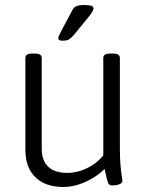

<svg xmlns="http://www.w3.org/2000/svg" viewBox="-20 -738 597 764"><path d="M232 6Q160 6 120.5 -33Q81 -72 81 -142V-507Q81 -516 87.5 -520.5Q94 -525 110 -525H117Q133 -525 139.5 -520.5Q146 -516 146 -507V-147Q146 -99 172 -74.5Q198 -50 248 -50Q274 -50 300.5 -58.5Q327 -67 351 -83Q375 -99 391 -120V-507Q391 -516 397.5 -520.5Q404 -525 421 -525H427Q444 -525 450.5 -520.5Q457 -516 457 -507V-150Q457 -108 459.5 -80.5Q462 -53 464.5 -38Q467 -23 467 -17Q467 -13 463 -9.5Q459 -6 453 -4Q447 -2 440 -1Q433 0 427 0Q418 0 413.5 -5Q409 -10 405.5 -25Q402 -40 396 -66Q378 -47 351 -30.5Q324 -14 293.5 -4Q263 6 232 6ZM228 -576Q220 -576 216 -578.5Q212 -581 212 -586Q212 -591 215.5 -597.5Q219 -604 224 -615L265 -692Q270 -702 275 -707.5Q280 -713 290 -715.5Q300 -718 316 -718Q334 -718 343 -715Q352 -712 352 -705Q352 -698 345 -687.5Q338 -677 324 -660L273 -598Q265 -589 258.5 -584Q252 -579 245 -577.5Q238 -576 228 -576Z"/></svg>

Font: Asap Light
Style: Regular
Weight: 300
Designer: Pablo Cosgaya
Foundry: Omnibus-Type
Version: Version 3.001